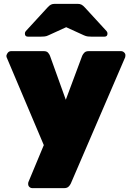

<svg xmlns="http://www.w3.org/2000/svg" viewBox="-20 -785 676 995"><path d="M148 190Q139 190 132.5 184Q126 178 126 169Q126 167 126 164.5Q126 162 127 159L207 -33L14 -489Q13 -492 13 -496Q15 -506 21.5 -513Q28 -520 38 -520H207Q222 -520 229 -512Q236 -504 239 -496L321 -268L406 -496Q410 -505 417.5 -512.5Q425 -520 440 -520H607Q616 -520 623 -513.5Q630 -507 630 -499Q630 -493 629 -489L347 166Q343 175 335 182.5Q327 190 312 190ZM125 -595Q109 -595 109 -611Q109 -619 114 -624L226 -746Q236 -757 244 -761Q252 -765 263 -765H383Q394 -765 402 -761Q410 -757 420 -746L532 -624Q537 -619 537 -611Q537 -595 521 -595H455Q445 -595 435.5 -596Q426 -597 415 -602L323 -644L231 -602Q221 -597 211 -596Q201 -595 191 -595Z"/></svg>

Font: Rubik Black
Style: Regular
Weight: 900
Designer: Hubert and Fischer
Foundry: Hubert and Fischer
Version: Version 2.300;gftools[0.9.30]